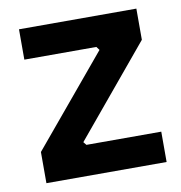

<svg xmlns="http://www.w3.org/2000/svg" viewBox="-67 -605 630 667"><g transform="rotate(-10 248.5 -271.5)"><path d="M44 -110 306 -424 297 -436H43V-543H457V-433L195 -118L204 -107H468V0H44Z"/></g></svg>

Font: Sora-SIA SemiBold
Style: Regular
Weight: 600
Designer: Jonathan Barnbrook, Julián Moncada
Foundry: Barnbrook Fonts
Version: Version 2.000